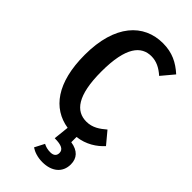

<svg xmlns="http://www.w3.org/2000/svg" viewBox="-294 -770 1083 1083"><g transform="rotate(45 248.0 -228.0)"><path d="M487 -68 427 -140C394 -112 360 -87 311 -87C228 -87 171 -155 171 -347C171 -544 230 -608 310 -608C350 -608 384 -591 419 -560L481 -634C431 -679 379 -706 304 -706C152 -706 38 -589 38 -347C38 -125 127 -9 261 12L251 105C306 105 329 118 329 145C329 169 313 179 289 179C267 179 251 174 235 166L205 224C227 239 259 250 297 250C371 250 420 211 420 145C420 96 392 64 333 55V13C401 5 453 -30 487 -68Z"/></g></svg>

Font: Fira Sans Condensed Medium
Style: Regular
Weight: 500
Width: 3
Designer: Carrois Corporate & Edenspiekermann AG
Foundry: Carrois Corporate GbR & Edenspiekermann AG
Version: Version 4.202;PS 004.202;hotconv 1.0.88;makeotf.lib2.5.64775